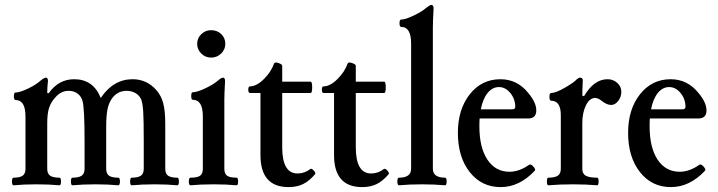

<svg xmlns="http://www.w3.org/2000/svg" viewBox="-20 -745 2903 776"><path d="M35.2 3.9Q28.3 3.9 28.3 -11.5Q28.3 -26.9 35.2 -26.9Q60.1 -26.9 71.5 -34.9Q83 -43 83 -63V-273.9Q83 -340.8 43 -340.8Q36.1 -340.8 36.1 -356Q36.1 -371.1 43 -371.1Q60.1 -371.1 93.3 -387Q126.5 -402.8 146 -420.9Q159.2 -431.2 166 -431.2Q173.8 -431.2 173.8 -417Q170.9 -392.6 170.9 -369.1L176.8 -368.2Q216.8 -424.8 279.8 -424.8Q356.9 -424.8 387.2 -349.1Q438 -424.8 516.1 -424.8Q573.7 -424.8 612.8 -379.9Q631.8 -357.9 639.9 -327.1Q647.9 -296.4 647.9 -245.1V-63Q647.9 -43 659.4 -34.9Q670.9 -26.9 696.8 -26.9Q703.1 -26.9 703.1 -11.5Q703.1 3.9 696.8 3.9Q655.8 0 605 0Q553.2 0 512.2 3.9Q505.9 3.9 505.9 -11.5Q505.9 -26.9 512.2 -26.9Q537.6 -26.9 549.3 -34.9Q561 -43 561 -63V-172.9Q561 -261.7 558.8 -294.4Q556.6 -327.1 550.8 -342.8Q543.5 -359.4 527.8 -368.7Q512.2 -377.9 491.2 -377.9Q454.1 -377.9 431.2 -345.2Q418.9 -326.7 414.1 -301.3Q409.2 -275.9 409.2 -231.9V-63Q409.2 -43 420.7 -34.9Q432.1 -26.9 458 -26.9Q464.8 -26.9 464.8 -11.5Q464.8 3.9 458 3.9Q417 0 366.2 0Q314 0 272.9 3.9Q266.6 3.9 266.6 -11.5Q266.6 -26.9 272.9 -26.9Q298.3 -26.9 310.1 -34.9Q321.8 -43 321.8 -63V-172.9Q321.8 -304.2 314 -335Q309.1 -355 293.9 -366.5Q278.8 -377.9 257.8 -377.9Q227.1 -377.9 205.1 -353Q186.5 -333.5 178.7 -310.1Q170.9 -286.6 170.9 -248V-63Q170.9 -43 182.6 -34.9Q194.3 -26.9 220.2 -26.9Q226.6 -26.9 226.6 -11.5Q226.6 3.9 220.2 3.9Q179.2 0 127 0Q76.2 0 35.2 3.9Z M833 -512.2Q810.1 -512.2 793.5 -528.6Q776.9 -544.9 776.9 -567.9Q776.9 -590.8 793.5 -606.9Q810.1 -623 833 -623Q857.9 -623 874.3 -607.2Q890.6 -591.3 890.6 -567.9Q890.6 -544.9 873.8 -528.6Q856.9 -512.2 833 -512.2ZM750 3.9Q743.2 3.9 743.2 -11.5Q743.2 -26.9 750 -26.9Q777.8 -26.9 788.8 -34.9Q799.8 -43 799.8 -63V-274.9Q799.8 -341.8 758.8 -341.8Q752.9 -341.8 752.9 -356.9Q752.9 -372.1 758.8 -372.1Q775.9 -372.1 809.1 -387.7Q842.3 -403.3 862.8 -420.9Q874.5 -431.2 881.8 -431.2Q889.6 -431.2 889.6 -417Q886.7 -364.3 886.7 -341.8V-63Q886.7 -43 897.7 -34.9Q908.7 -26.9 936 -26.9Q942.4 -26.9 942.4 -11.5Q942.4 3.9 936 3.9Q895 0 843.8 0Q791 0 750 3.9Z M1146.5 11.2Q1032.7 11.2 1032.7 -118.2V-369.1H990.7Q983.4 -369.1 983.4 -382.6Q983.4 -396 990.7 -396Q1016.6 -396 1046.1 -425Q1075.7 -454.1 1087.4 -487.8Q1090.8 -495.6 1105.5 -490.2Q1120.6 -485.4 1120.6 -479V-415H1235.4Q1241.7 -415 1241.7 -392.1Q1241.7 -369.1 1235.4 -369.1H1120.6V-149.9Q1120.6 -43.9 1182.6 -43.9Q1210.9 -43.9 1234.4 -62Q1239.3 -65.4 1248.3 -55.4Q1257.3 -45.4 1253.4 -41Q1229.5 -12.7 1204.3 -0.7Q1179.2 11.2 1146.5 11.2Z M1443.8 11.2Q1330.1 11.2 1330.1 -118.2V-369.1H1288.1Q1280.8 -369.1 1280.8 -382.6Q1280.8 -396 1288.1 -396Q1314 -396 1343.5 -425Q1373 -454.1 1384.8 -487.8Q1388.2 -495.6 1402.8 -490.2Q1418 -485.4 1418 -479V-415H1532.7Q1539.1 -415 1539.1 -392.1Q1539.1 -369.1 1532.7 -369.1H1418V-149.9Q1418 -43.9 1480 -43.9Q1508.3 -43.9 1531.7 -62Q1536.6 -65.4 1545.7 -55.4Q1554.7 -45.4 1550.8 -41Q1526.9 -12.7 1501.7 -0.7Q1476.6 11.2 1443.8 11.2Z M1592.8 3.9Q1585.9 3.9 1585.9 -11.5Q1585.9 -26.9 1592.8 -26.9Q1641.6 -26.9 1641.6 -63V-568.8Q1641.6 -636.2 1601.6 -636.2Q1594.7 -636.2 1594.7 -651.1Q1594.7 -666 1601.6 -666Q1618.2 -666 1651.6 -681.9Q1685.1 -697.8 1704.6 -714.8Q1717.8 -725.1 1723.6 -725.1Q1732.4 -725.1 1732.4 -710.9Q1729.5 -658.2 1729.5 -636.2V-63Q1729.5 -26.9 1778.8 -26.9Q1785.2 -26.9 1785.2 -11.5Q1785.2 3.9 1778.8 3.9Q1735.8 0 1685.5 0Q1633.8 0 1592.8 3.9Z M2003.4 11.2Q1926.3 11.2 1878.4 -49.6Q1830.6 -110.4 1830.6 -208Q1830.6 -303.2 1878.7 -364Q1926.8 -424.8 2002.4 -424.8Q2070.8 -424.8 2115.2 -369.1Q2147.5 -330.6 2147.5 -298.8Q2147.5 -266.1 2114.3 -266.1H1918.5Q1917.5 -256.3 1917.5 -234.9Q1917.5 -148.4 1950 -99.6Q1982.4 -50.8 2039.6 -50.8Q2078.6 -50.8 2118.7 -79.1Q2125 -83.5 2135.5 -72Q2146 -60.5 2141.6 -55.2Q2079.6 11.2 2003.4 11.2ZM1923.3 -303.2H2050.3Q2062.5 -303.2 2062.5 -313Q2062.5 -344.7 2042.7 -368.9Q2022.9 -393.1 1996.6 -393.1Q1970.2 -393.1 1950.9 -369.4Q1931.6 -345.7 1923.3 -303.2Z M2196.3 3.9Q2190.4 3.9 2190.4 -11.5Q2190.4 -26.9 2196.3 -26.9Q2222.2 -26.9 2234.4 -34.9Q2246.6 -43 2246.6 -63V-279.8Q2246.6 -337.9 2207.5 -337.9Q2200.7 -337.9 2200.7 -353.5Q2200.7 -369.1 2207.5 -369.1Q2226.1 -369.1 2262.9 -390.4Q2299.8 -411.6 2311.5 -424.8Q2319.3 -431.2 2324.2 -431.2Q2335.4 -431.2 2335.4 -419.9Q2333.5 -379.9 2333.5 -358.9L2340.3 -356Q2380.4 -424.8 2435.5 -424.8Q2458.5 -424.8 2474.9 -409.9Q2491.2 -395 2491.2 -374Q2491.2 -353 2478.5 -336.9Q2465.8 -320.8 2450.2 -320.8Q2432.1 -320.8 2411.1 -337.9Q2397 -349.1 2385.3 -349.1Q2362.8 -349.1 2348.1 -319.1Q2333.5 -289.1 2333.5 -248V-63Q2333.5 -42.5 2347.7 -34.7Q2361.8 -26.9 2393.6 -26.9Q2399.4 -26.9 2399.4 -11.5Q2399.4 3.9 2393.6 3.9Q2349.1 0 2295.4 0Q2241.7 0 2196.3 3.9Z M2691.4 11.2Q2614.3 11.2 2566.4 -49.6Q2518.6 -110.4 2518.6 -208Q2518.6 -303.2 2566.7 -364Q2614.7 -424.8 2690.4 -424.8Q2758.8 -424.8 2803.2 -369.1Q2835.4 -330.6 2835.4 -298.8Q2835.4 -266.1 2802.2 -266.1H2606.4Q2605.5 -256.3 2605.5 -234.9Q2605.5 -148.4 2637.9 -99.6Q2670.4 -50.8 2727.5 -50.8Q2766.6 -50.8 2806.6 -79.1Q2813 -83.5 2823.5 -72Q2834 -60.5 2829.6 -55.2Q2767.6 11.2 2691.4 11.2ZM2611.3 -303.2H2738.3Q2750.5 -303.2 2750.5 -313Q2750.5 -344.7 2730.7 -368.9Q2710.9 -393.1 2684.6 -393.1Q2658.2 -393.1 2638.9 -369.4Q2619.6 -345.7 2611.3 -303.2Z"/></svg>

Font: Junicode SmCond Medium
Style: Regular
Weight: 500
Width: 4
Designer: Peter S. Baker
Version: Version 2.206